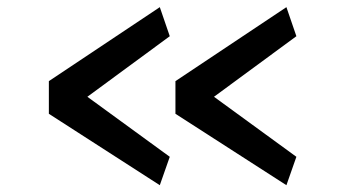

<svg xmlns="http://www.w3.org/2000/svg" viewBox="-20 -575 988 545"><path d="M118.7 -252V-344.7L433.6 -554.7L461.9 -472.2L228 -300.3L461.9 -129.9L433.6 -49.3ZM478 -252V-344.7L793 -554.7L821.3 -472.2L587.4 -300.3L821.3 -129.9L793 -49.3Z"/></svg>

Font: HaufeMerriweatherSans
Style: Regular
Weight: 400
Designer: Eben Sorkin ( eben@eyebytes.com )
Foundry: Eben Sorkin
Version: Version 1.56